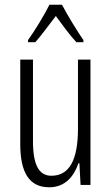

<svg xmlns="http://www.w3.org/2000/svg" viewBox="-20 -785 472 815"><path d="M243 -765H190C168 -721 128 -655 99 -615V-606H130C155 -634 189 -681 217 -717C245 -679 276 -636 304 -606H334V-615C312 -646 267 -719 243 -765ZM364 -532H311V-240C311 -103 273 -39 198 -39C146 -39 120 -84 120 -185V-532H66V-173C66 -56 102 10 189 10C257 10 294 -37 313 -92H317L322 0H364Z"/></svg>

Font: Noto Sans Armenian ExtraCondensed Light
Style: Regular
Weight: 300
Width: 2
Designer: Monotype Design Team
Foundry: Monotype Imaging Inc.
Version: Version 2.008